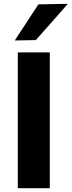

<svg xmlns="http://www.w3.org/2000/svg" viewBox="-20 -988 376 1008"><path d="M73.5 0Q73.5 -57.5 73.5 -111.5Q73.5 -165.5 73.5 -232.5V-474.5Q73.5 -543.5 73.5 -599Q73.5 -654.5 73.5 -713H241.5Q241.5 -654.5 241.5 -599Q241.5 -543.5 241.5 -474.5V-232.5Q241.5 -165.5 241.5 -111.5Q241.5 -57.5 241.5 0ZM57.5 -775.5Q89 -823.5 119.8 -870.8Q150.5 -918 181.5 -965L336 -968Q307.5 -935 279 -902.8Q250.5 -870.5 222.8 -839.2Q195 -808 168 -777.5Z"/></svg>

Font: Commissioner Thin
Style: Bold
Weight: 700
Version: Version 1.001;gftools[0.9.23]